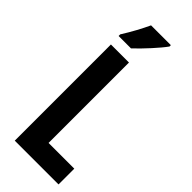

<svg xmlns="http://www.w3.org/2000/svg" viewBox="-298 -971 1008 1008"><g transform="rotate(45 205.5 -467.0)"><path d="M295 -924V-934H148C127 -889 101 -840 67 -786V-774H159C205 -817 269 -887 295 -924ZM70 0H395V-117H204V-714H70Z"/></g></svg>

Font: Noto Sans Kannada ExtraCondensed
Style: Bold
Weight: 700
Width: 2
Designer: Jelle Bosma - Monotype Design Team
Foundry: Monotype Imaging Inc.
Version: Version 2.005